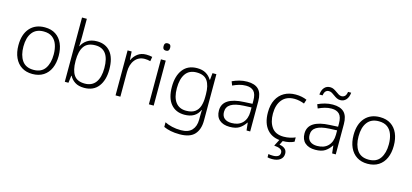

<svg xmlns="http://www.w3.org/2000/svg" viewBox="-76 -1357 4706 2193"><g transform="rotate(15 2276.5 -260.0)"><path d="M533 -267Q533 -183 505.5 -121Q478 -59 424.5 -24.5Q371 10 294 10Q220 10 167 -24Q114 -58 85.5 -120.5Q57 -183 57 -267Q57 -396 121 -469Q185 -542 298 -542Q374 -542 426.5 -507.5Q479 -473 506 -411Q533 -349 533 -267ZM116 -267Q116 -164 159.5 -101.5Q203 -39 295 -39Q388 -39 431 -102Q474 -165 474 -267Q474 -333 456 -384Q438 -435 399 -464Q360 -493 297 -493Q207 -493 161.5 -433Q116 -373 116 -267Z M734 -550Q734 -521 733 -488.5Q732 -456 731 -436H734Q754 -481 800 -511.5Q846 -542 915 -542Q1017 -542 1074.5 -472.5Q1132 -403 1132 -267Q1132 -141 1074.5 -65.5Q1017 10 907 10Q840 10 797.5 -17.5Q755 -45 735 -86H731L720 0H677V-760H734ZM908 -493Q815 -493 774.5 -435Q734 -377 734 -267V-260Q734 -152 772.5 -95.5Q811 -39 901 -39Q986 -39 1029.5 -98.5Q1073 -158 1073 -268Q1073 -493 908 -493Z M1496 -541Q1535 -541 1568 -533L1559 -480Q1527 -489 1493 -489Q1420 -489 1377 -435Q1334 -381 1334 -292V0H1277V-532H1325L1331 -433H1334Q1354 -478 1395 -509.5Q1436 -541 1496 -541Z M1700 -729Q1739 -729 1739 -686Q1739 -642 1700 -642Q1661 -642 1661 -686Q1661 -729 1700 -729ZM1728 -532V0H1671V-532Z M2099 -542Q2161 -542 2202.5 -517.5Q2244 -493 2269 -451H2273L2281 -532H2327V17Q2327 122 2273 181Q2219 240 2098 240Q2038 240 1991.5 230.5Q1945 221 1908 204V149Q1945 168 1994 179.5Q2043 191 2100 191Q2187 191 2229 145Q2271 99 2271 20V-11Q2271 -32 2271.5 -53.5Q2272 -75 2273 -94H2270Q2224 10 2092 10Q1989 10 1931 -60Q1873 -130 1873 -262Q1873 -391 1931 -466.5Q1989 -542 2099 -542ZM2105 -493Q2018 -493 1975 -432Q1932 -371 1932 -261Q1932 -153 1975 -96Q2018 -39 2099 -39Q2165 -39 2202.5 -65.5Q2240 -92 2255.5 -139Q2271 -186 2271 -246V-281Q2271 -382 2233.5 -437.5Q2196 -493 2105 -493Z M2691 -541Q2781 -541 2825 -497Q2869 -453 2869 -358V0H2826L2816 -90H2813Q2784 -45 2742.5 -17.5Q2701 10 2627 10Q2550 10 2506 -28.5Q2462 -67 2462 -139Q2462 -219 2527 -260.5Q2592 -302 2716 -307L2813 -312V-349Q2813 -427 2781.5 -460Q2750 -493 2689 -493Q2648 -493 2610 -482Q2572 -471 2534 -453L2516 -499Q2554 -517 2598.5 -529Q2643 -541 2691 -541ZM2723 -265Q2621 -260 2571.5 -229.5Q2522 -199 2522 -139Q2522 -89 2552.5 -63.5Q2583 -38 2637 -38Q2720 -38 2766 -85.5Q2812 -133 2813 -217V-269Z M3252 10Q3135 10 3071.5 -62Q3008 -134 3008 -263Q3008 -353 3040 -415Q3072 -477 3129.5 -509.5Q3187 -542 3264 -542Q3302 -542 3336 -535Q3370 -528 3396 -516L3380 -467Q3353 -478 3322 -484.5Q3291 -491 3263 -491Q3168 -491 3117.5 -430Q3067 -369 3067 -264Q3067 -164 3112 -102.5Q3157 -41 3252 -41Q3291 -41 3326 -49Q3361 -57 3389 -69V-18Q3363 -5 3329.5 2.5Q3296 10 3252 10ZM3321 142Q3321 188 3286.5 214Q3252 240 3191 240Q3157 240 3137 234V195Q3157 200 3192 200Q3229 200 3251 186.5Q3273 173 3273 143Q3273 115 3247.5 101.5Q3222 88 3176 85L3220 0H3261L3232 59Q3271 64 3296 84.5Q3321 105 3321 142Z M3703 -541Q3793 -541 3837 -497Q3881 -453 3881 -358V0H3838L3828 -90H3825Q3796 -45 3754.5 -17.5Q3713 10 3639 10Q3562 10 3518 -28.5Q3474 -67 3474 -139Q3474 -219 3539 -260.5Q3604 -302 3728 -307L3825 -312V-349Q3825 -427 3793.5 -460Q3762 -493 3701 -493Q3660 -493 3622 -482Q3584 -471 3546 -453L3528 -499Q3566 -517 3610.5 -529Q3655 -541 3703 -541ZM3735 -265Q3633 -260 3583.5 -229.5Q3534 -199 3534 -139Q3534 -89 3564.5 -63.5Q3595 -38 3649 -38Q3732 -38 3778 -85.5Q3824 -133 3825 -217V-269ZM3523 -612Q3528 -666 3554 -695.5Q3580 -725 3623 -725Q3646 -725 3665.5 -715Q3685 -705 3702.5 -692Q3720 -679 3737 -669Q3754 -659 3772 -659Q3794 -659 3810 -673.5Q3826 -688 3832 -726H3869Q3864 -672 3837.5 -642Q3811 -612 3769 -612Q3746 -612 3726.5 -622Q3707 -632 3690 -645Q3673 -658 3656 -668Q3639 -678 3620 -678Q3597 -678 3582 -663.5Q3567 -649 3561 -612Z M4496 -267Q4496 -183 4468.5 -121Q4441 -59 4387.5 -24.5Q4334 10 4257 10Q4183 10 4130 -24Q4077 -58 4048.5 -120.5Q4020 -183 4020 -267Q4020 -396 4084 -469Q4148 -542 4261 -542Q4337 -542 4389.5 -507.5Q4442 -473 4469 -411Q4496 -349 4496 -267ZM4079 -267Q4079 -164 4122.5 -101.5Q4166 -39 4258 -39Q4351 -39 4394 -102Q4437 -165 4437 -267Q4437 -333 4419 -384Q4401 -435 4362 -464Q4323 -493 4260 -493Q4170 -493 4124.5 -433Q4079 -373 4079 -267Z"/></g></svg>

Font: Noto Sans Tamil Light
Style: Regular
Weight: 300
Designer: Jelle Bosma - Monotype Design Team
Foundry: Monotype Imaging Inc.
Version: Version 2.004; ttfautohint (v1.8.4.7-5d5b)